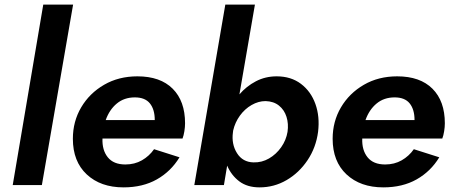

<svg xmlns="http://www.w3.org/2000/svg" viewBox="-20 -800 1952 830"><path d="M167 -780H296L161 0H35Z M514 10Q415 10 355 -46Q295 -102 295 -200Q295 -275 331 -336Q367 -397 430 -433.5Q493 -470 574 -470Q673 -470 726.5 -416.5Q780 -363 780 -267Q780 -251 777 -232.5Q774 -214 769 -201H423Q421 -151 446 -120Q471 -89 522 -89Q562 -89 593.5 -107Q625 -125 646 -155L756 -120Q719 -59 658 -24.5Q597 10 514 10ZM563 -379Q517 -379 485 -352.5Q453 -326 437 -281H649Q649 -327 628 -353Q607 -379 563 -379Z M1355 -230Q1346 -162 1309.5 -107.5Q1273 -53 1219 -21.5Q1165 10 1102 10Q1049 10 1014.5 -16Q980 -42 962 -84L948 0H820L954 -780H1082L1015 -392Q1045 -427 1086 -448.5Q1127 -470 1176 -470Q1238 -470 1281 -437.5Q1324 -405 1343.5 -350.5Q1363 -296 1355 -230ZM1223 -230Q1228 -265 1218.5 -295Q1209 -325 1186 -343.5Q1163 -362 1128 -363Q1097 -363 1067.5 -346Q1038 -329 1017 -300Q996 -271 988 -236L987 -228Q980 -177 1004.5 -138Q1029 -99 1076 -98Q1112 -97 1143 -115Q1174 -133 1195.5 -163.5Q1217 -194 1223 -230Z M1637 10Q1538 10 1478 -46Q1418 -102 1418 -200Q1418 -275 1454 -336Q1490 -397 1553 -433.5Q1616 -470 1697 -470Q1796 -470 1849.5 -416.5Q1903 -363 1903 -267Q1903 -251 1900 -232.5Q1897 -214 1892 -201H1546Q1544 -151 1569 -120Q1594 -89 1645 -89Q1685 -89 1716.5 -107Q1748 -125 1769 -155L1879 -120Q1842 -59 1781 -24.5Q1720 10 1637 10ZM1686 -379Q1640 -379 1608 -352.5Q1576 -326 1560 -281H1772Q1772 -327 1751 -353Q1730 -379 1686 -379Z"/></svg>

Font: Von Semi
Style: Italic
Weight: 600
Version: Version 4.000; ttfautohint (v1.8.4.7-5d5b)